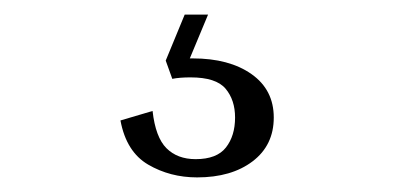

<svg xmlns="http://www.w3.org/2000/svg" viewBox="-20 -20 540 263"><path d="M355 141Q355 179 326 201Q297 223 250 223Q213 223 183 205.5Q153 188 145 145L189 132Q193 168 208 183Q223 198 248 198Q277 198 289.5 182Q302 166 302 141Q302 117 289 101.5Q276 86 241 86Q226 86 216 88L207 63L233 0H265L240 60H244Q294 60 324.5 81.5Q355 103 355 141Z"/></svg>

Font: Inria Serif Light
Style: Regular
Weight: 300
Designer: Black Foundry Team
Foundry: Black Foundry
Version: Version 1.000; ttfautohint (v1.8.3)